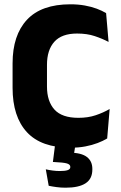

<svg xmlns="http://www.w3.org/2000/svg" viewBox="-20 -673 562 893"><path d="M308.5 14Q172 14 105.2 -58.2Q38.5 -130.5 38.5 -264.5V-378Q38.5 -509.5 105.5 -581.2Q172.5 -653 307.5 -653Q343.5 -653 374 -647.5Q404.5 -642 429.5 -632.8Q454.5 -623.5 473.5 -612L485 -478Q455.5 -493.5 420.2 -505.2Q385 -517 338.5 -517Q267 -517 232.8 -478.8Q198.5 -440.5 198.5 -371.5V-270.5Q198.5 -202 233.2 -163.5Q268 -125 344.5 -125Q389.5 -125 425 -137Q460.5 -149 490 -166L478.5 -29Q459.5 -17.5 434 -7.8Q408.5 2 377.2 8Q346 14 308.5 14ZM333 -14 320 70 261.5 38Q272.5 37.5 283 37.2Q293.5 37 304 37Q358.5 37.5 384 57Q409.5 76.5 409.5 112.5V115.5Q409.5 159 378 179.5Q346.5 200 285 200Q263 200 242.8 197.2Q222.5 194.5 206.5 191L193 114.5Q208 118 225 120.2Q242 122.5 258.5 122.5Q283 122.5 295 118.2Q307 114 307 104V103Q307 92 291.2 87.2Q275.5 82.5 230 80.5Q228 80.5 227 80.5Q226 80.5 226 80.5L238 -14Z"/></svg>

Font: Anek Bangla
Style: Bold
Weight: 700
Designer: Sulekha Rajkumar (Bangla), Yesha Goshar (Latin)
Foundry: Ek Type
Version: Version 1.003